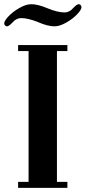

<svg xmlns="http://www.w3.org/2000/svg" viewBox="-41 -912 415 932"><path d="M-20.5 -798.8Q-20.5 -810.5 0 -832.5Q20.5 -854.5 52.7 -873Q85 -891.6 110.4 -891.6Q143.6 -891.6 191.4 -871.1Q239.3 -851.6 272.5 -851.6Q282.2 -851.6 291 -855.5Q299.8 -859.4 305.2 -863.8Q310.5 -868.2 318.4 -877Q333 -891.6 340.8 -891.6Q346.7 -891.6 350.6 -887.2Q354.5 -882.8 354.5 -877Q354.5 -865.2 334 -843.3Q313.5 -821.3 281.2 -802.7Q249 -784.2 223.6 -784.2Q190.4 -784.2 143.6 -804.7Q94.7 -824.2 61.5 -824.2Q51.8 -824.2 43 -820.3Q34.2 -816.4 28.8 -812Q23.4 -807.6 15.6 -798.8Q1 -784.2 -6.8 -784.2Q-12.7 -784.2 -16.6 -788.6Q-20.5 -793 -20.5 -798.8ZM46.9 0V-29.3H97.7V-664.1H46.9V-693.4H286.1V-664.1H235.4V-29.3H286.1V0Z"/></svg>

Font: Monomakh Unicode TT
Style: Medium
Weight: 500
Designer: Alexey Kryukov, Aleksandr Andreev
Version: Version 1.1